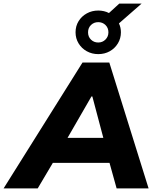

<svg xmlns="http://www.w3.org/2000/svg" viewBox="-82 -1055 871 1075"><path d="M-62 0 380 -705H530L750 0H571L517 -194L580 -143H166L244 -194L129 0ZM430 -515 269 -236 248 -283H542L509 -236L435 -515ZM468 -752Q433 -752 404 -768Q375 -784 358 -812Q341 -840 341 -874Q341 -909 358 -936.5Q375 -964 404 -980Q433 -996 468 -996Q484 -996 499.5 -992.5Q515 -989 528 -982L586 -1035H711L584 -924Q595 -901 595 -874Q595 -840 578 -812Q561 -784 532.5 -768Q504 -752 468 -752ZM468 -817Q492 -817 508.5 -833.5Q525 -850 525 -874Q525 -899 508.5 -915Q492 -931 468 -931Q444 -931 427.5 -915Q411 -899 411 -874Q411 -849 427.5 -833Q444 -817 468 -817Z"/></svg>

Font: Mulish ExtraLight Black
Style: Italic
Weight: 900
Italic angle: -9°
Version: Version 3.603